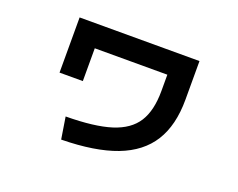

<svg xmlns="http://www.w3.org/2000/svg" viewBox="-96 -725 1130 913"><g transform="rotate(20 469.0 -268.0)"><path d="M651 -360.1V-442.6H283.8V-276.6H165.9V-555.8H772.5V-360.1Q772.5 -230.8 720.4 -147.7Q668.3 -64.7 560.3 -23.5Q452.2 17.6 282.1 20.1L264.5 -90.5Q409.6 -91.5 493.3 -118Q577 -144.6 614 -202.7Q651 -260.9 651 -360.1Z"/></g></svg>

Font: WEMIX Pretendard Variable
Style: Regular
Weight: 400
Designer: Base glyphs from Inter by Rasmus Andersson; Hangeul glyphs from Noto Sans CJK(Source Han Sans) by Jang Soo-young and Kan
Foundry: Kil Hyung-jin
Version: Version 1.000;Glyphs 3.2 (3208)